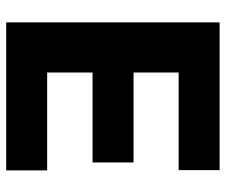

<svg xmlns="http://www.w3.org/2000/svg" viewBox="-76 -672 747 636"><g transform="rotate(90 298.0 -353.5)"><path d="M53.7 -707H543V-571.3H219.7V-421.9H517.6V-286.1H219.7V-135.7H543.9V0H53.7Z"/></g></svg>

Font: Pretendard GOV ExtraBold
Style: Regular
Weight: 800
Designer: Base glyphs from Inter by Rasmus Andersson; Hangeul glyphs from Noto Sans CJK(Source Han Sans) by Jang Soo-young and Kan
Foundry: Kil Hyung-jin
Version: Version 1.309